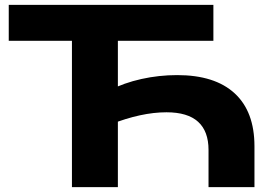

<svg xmlns="http://www.w3.org/2000/svg" viewBox="-20 -770 1107 790"><path d="M838 0V-153Q838 -230 795 -269Q752 -308 665 -308Q613 -308 555.5 -295.5Q498 -283 440 -260L429 -398Q490 -429 562 -445Q634 -461 709 -461Q864 -461 945.5 -386Q1027 -311 1027 -168V0ZM858 -750V-602H380L465 -687V0H276V-687L362 -602H16V-750Z"/></svg>

Font: Unbounded SemiBold
Style: Regular
Weight: 600
Designer: Luke Prowse, Jean-Baptiste Morizot, Fátima Lázaro, Florian Runge
Foundry: NaN
Version: Version 1.700